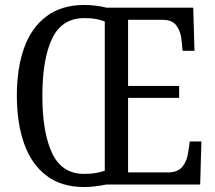

<svg xmlns="http://www.w3.org/2000/svg" viewBox="-20 -745 868 775"><path d="M320 10Q228 10 167.5 -36Q107 -82 77.5 -165Q48 -248 48 -359Q48 -470 77.5 -552Q107 -634 168 -679.5Q229 -725 321 -725Q342 -725 367 -722Q392 -719 410 -714H760L765 -540H717L713 -582Q710 -616 693 -640.5Q676 -665 637 -665H497V-398H703V-350H497V-49H657Q699 -49 717.5 -73.5Q736 -98 740 -132L746 -174H793L788 0H408Q390 4 365.5 7Q341 10 320 10ZM320 -43Q345 -43 366 -46.5Q387 -50 403 -56V-658Q371 -672 321 -672Q230 -672 190.5 -589.5Q151 -507 151 -358Q151 -210 190.5 -126.5Q230 -43 320 -43Z"/></svg>

Font: Noto Serif Hebrew Condensed
Style: Regular
Weight: 400
Width: 3
Designer: Monotype Design Team
Foundry: Monotype Imaging Inc.
Version: Version 2.004; ttfautohint (v1.8.4.7-5d5b)